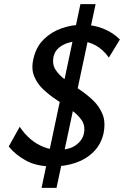

<svg xmlns="http://www.w3.org/2000/svg" viewBox="-20 -789 597 924"><path d="M232 12Q156 12 104.5 -16.5Q53 -45 22 -84L75 -179Q97 -145 126.5 -120Q156 -95 190.5 -81.5Q225 -68 260 -68Q315 -68 346.5 -91.5Q378 -115 384 -148Q391 -184 373 -210.5Q355 -237 323 -260Q291 -283 255 -306.5Q219 -330 189 -358Q159 -386 144 -423Q129 -460 142 -511Q155 -565 191.5 -600.5Q228 -636 277 -653Q326 -670 377 -670Q429 -670 476 -651.5Q523 -633 557 -599L504 -512Q475 -552 438.5 -571.5Q402 -591 364 -591Q334 -591 307 -582.5Q280 -574 261.5 -557.5Q243 -541 238 -517Q230 -481 247 -454Q264 -427 296 -404Q328 -381 363.5 -357.5Q399 -334 429 -305Q459 -276 474 -238Q489 -200 478 -146Q466 -94 430.5 -58.5Q395 -23 344 -5.5Q293 12 232 12ZM180 115 367 -769H440L252 115Z"/></svg>

Font: Ysabeau Office SemiBold
Style: Italic
Weight: 600
Italic angle: -12°
Designer: Christian Thalmann (Catharsis Fonts)
Version: Version 2.001;gftools[0.9.30]; featfreeze: tnum,lnum,ss02